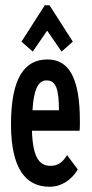

<svg xmlns="http://www.w3.org/2000/svg" viewBox="-20 -703 353 733"><path d="M105 -506 160 -586 215 -506 258 -544 169 -683H151L62 -544ZM169 10C215 10 253 -16 277 -56L236 -111C221 -85 201 -69 172 -70C131 -70 105 -101 102 -204H284C285 -216 285 -226 285 -240C285 -412 240 -476 161 -476C74 -476 22 -406 22 -228C22 -60 78 10 169 10ZM104 -282C109 -365 127 -396 158 -396C194 -396 205 -362 205 -282Z"/></svg>

Font: Inconsolata ExtraCondensed
Style: Bold
Weight: 700
Width: 2
Monospace: yes
Designer: Raph Levien, Cyreal, Brenton Simpson
Foundry: Raph Levien, Cyreal, Google
Version: Version 3.100